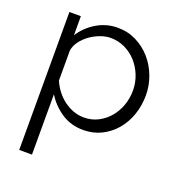

<svg xmlns="http://www.w3.org/2000/svg" viewBox="-134 -639 885 960"><g transform="rotate(20 308.5 -158.5)"><path d="M341 10Q275 10 224.5 -23.5Q174 -57 143 -108V213H75V-521H136V-420Q168 -469 219 -499.5Q270 -530 330 -530Q384 -530 429 -507.5Q474 -485 507 -447.5Q540 -410 558.5 -361Q577 -312 577 -260Q577 -205 560 -156Q543 -107 511.5 -70Q480 -33 436.5 -11.5Q393 10 341 10ZM322 -50Q364 -50 398.5 -68Q433 -86 457.5 -115.5Q482 -145 495 -182.5Q508 -220 508 -260Q508 -302 493 -340Q478 -378 452 -407Q426 -436 390.5 -453Q355 -470 314 -470Q288 -470 259.5 -459.5Q231 -449 206.5 -431.5Q182 -414 164.5 -390.5Q147 -367 143 -341V-181Q155 -153 173.5 -129Q192 -105 215.5 -87.5Q239 -70 266 -60Q293 -50 322 -50Z"/></g></svg>

Font: Boldmen
Style: Regular
Weight: 400
Designer: Matt McInerney, Pablo Impallari, Rodrigo Fuenzalida
Foundry: LIVING CONCEPT
Version: Version 1.000